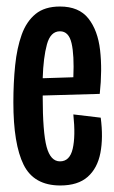

<svg xmlns="http://www.w3.org/2000/svg" viewBox="-20 -558 351 589"><path d="M165 11Q84 11 52.5 -52.5Q21 -116 21 -244Q21 -304 26.5 -357.5Q32 -411 46.5 -451.5Q61 -492 89 -515Q117 -538 164 -538Q222 -538 251 -501.5Q280 -465 287 -404.5Q294 -344 286 -270L111 -265V-263Q111 -152 123 -107.5Q135 -63 164 -63Q194 -63 203 -101.5Q212 -140 205 -207L289 -197Q297 -136 288 -89Q279 -42 249 -15.5Q219 11 165 11ZM164 -462Q135 -462 124 -422Q113 -382 111 -318L205 -321Q208 -389 199.5 -425.5Q191 -462 164 -462Z"/></svg>

Font: Bricolage Grotesque 96pt Condensed
Style: Regular
Weight: 400
Width: 3
Designer: Mathieu Triay
Foundry: Atelier Triay
Version: Version 1.001; ttfautohint (v1.8.4.7-5d5b);gftools[0.9.33.de